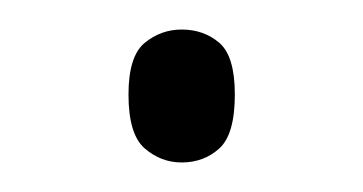

<svg xmlns="http://www.w3.org/2000/svg" viewBox="-20 -105 246 130"><path d="M103 5Q89 5 78 -4.5Q67 -14 67 -41Q67 -67 78 -76Q89 -85 103 -85Q118 -85 128.5 -76Q139 -67 139 -41Q139 -14 128.5 -4.5Q118 5 103 5Z"/></svg>

Font: Noto Serif Tamil ExtraLight
Style: Regular
Weight: 200
Designer: Indian Type Foundry, Tom Grace, and the Monotype Design Team
Foundry: Monotype Imaging Inc.
Version: Version 2.004; ttfautohint (v1.8.4.7-5d5b)